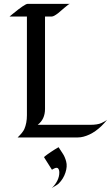

<svg xmlns="http://www.w3.org/2000/svg" viewBox="-20 -723 587 1010"><path d="M216.8 -149.9Q216.8 -95.7 178.2 -66.4H453.6Q493.2 -66.4 513.4 -75.7Q533.7 -85 543.5 -92.8Q485.4 -21 418.9 -3.9Q404.3 0 389.2 0H72.8Q100.1 -26.4 107.9 -43.9Q121.6 -75.2 121.6 -116.7V-636.2H30.3L48.8 -651.4Q111.3 -702.6 125 -702.6H347.7Q342.3 -702.6 318.4 -681.6Q294.4 -660.6 285.2 -653.3Q262.7 -636.2 252.9 -636.2H216.8ZM252 267.1Q292 227.1 292 184.6Q292 168.5 284.2 161.6Q276.4 155.3 254.9 168.9Q252.9 169.9 252.9 169.4L211.9 104.5Q210.9 103.5 216.3 99.1Q221.7 94.7 230 88.6Q238.3 82.5 248.5 75.9Q258.8 69.3 267.6 63.5Q287.6 50.8 288.1 51.3Q298.3 67.9 309.8 84.5Q321.3 101.1 328.1 126.7Q335 152.3 324.2 185.1Q313.5 217.8 289.1 242.2Q284.7 246.6 274.4 252.9Q256.3 263.2 252 267.1Z"/></svg>

Font: Fondamento
Style: Regular
Weight: 400
Version: Version 1.000